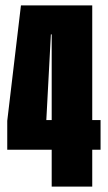

<svg xmlns="http://www.w3.org/2000/svg" viewBox="-20 -695 402 715"><path d="M172.5 0V-137.5H7V-245L58 -675H323.5V-248H354.5V-137.5H323.5V0ZM152.5 -248H172.5V-567H169.5Z"/></svg>

Font: Anybody UltraCondensed ExtraBold
Style: Regular
Weight: 800
Width: 1
Designer: Tyler Finck
Foundry: Etcetera Type Company
Version: Version 1.010; ttfautohint (v1.8.3) -l 8 -r 50 -G 200 -x 14 